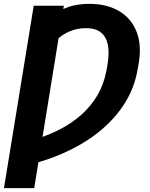

<svg xmlns="http://www.w3.org/2000/svg" viewBox="-32 -756 767 980"><path d="M293.9 -726.6 142.6 204.1H-11.7L140.1 -726.6ZM90.8 91.3 111.3 -34.2Q194.8 -56.6 262.9 -90.3Q331.1 -124 381.8 -168.9Q432.6 -213.9 464.8 -269Q497.1 -324.2 509.8 -389.2L515.6 -419.4Q522.5 -457.5 522 -492.2Q521.5 -526.9 510.3 -554Q499 -581.1 473.9 -596.7Q448.7 -612.3 406.2 -612.3Q361.8 -612.3 323.2 -595.9Q284.7 -579.6 254.9 -550Q225.1 -520.5 207 -479.5L240.7 -677.7Q271 -704.1 316.9 -720.2Q362.8 -736.3 424.8 -736.3Q513.7 -736.3 576.7 -699Q639.6 -661.6 666.5 -590.3Q693.4 -519 673.3 -417.5L668 -389.2Q652.3 -306.2 606.4 -231.7Q560.5 -157.2 487.1 -94.7Q413.6 -32.2 314.2 15.1Q214.8 62.5 90.8 91.3Z"/></svg>

Font: Inter Tight
Style: Bold Italic
Weight: 700
Italic angle: -9.39999°
Designer: Rasmus Andersson
Foundry: rsms
Version: Version 3.004